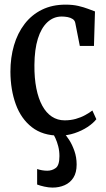

<svg xmlns="http://www.w3.org/2000/svg" viewBox="-20 -588 470 848"><path d="M242 11Q168.5 11 120.8 -26.2Q73 -63.5 49.8 -127.2Q26.5 -191 26 -271Q26 -334 41.8 -387.8Q57.5 -441.5 88.5 -482Q119.5 -522.5 165 -545Q210.5 -567.5 269.5 -567.5Q301.5 -567.5 326 -561.8Q350.5 -556 368.8 -549Q387 -542 399.5 -537.5L395 -385H332.5L312.5 -486.5Q310.5 -497.5 301.2 -503.8Q292 -510 279 -512.5Q266 -515 252.5 -515Q216.5 -515 189.2 -489.8Q162 -464.5 147.2 -417Q132.5 -369.5 132 -301Q131.5 -243 140.5 -197.8Q149.5 -152.5 166.8 -121Q184 -89.5 209 -73Q234 -56.5 265.5 -56.5Q292 -56.5 315 -63Q338 -69.5 356.5 -79.8Q375 -90 388 -100L405.5 -61.5Q392 -44 366.8 -27.2Q341.5 -10.5 309.5 0.2Q277.5 11 242 11ZM212.5 240.5Q194.5 240.5 175.8 236.2Q157 232 144 227V158.5Q154 162 166 164Q178 166 188.5 166Q210 166 226.2 154Q242.5 142 242.5 101.5Q242.5 78.5 237.2 58.2Q232 38 224.8 22.5Q217.5 7 212 -1L242.5 -6L261 -1Q271.5 8.5 285 29.2Q298.5 50 308.5 78.2Q318.5 106.5 318.5 138.5Q318.5 174.5 304 197Q289.5 219.5 265.2 230Q241 240.5 212.5 240.5Z"/></svg>

Font: Merriweather 24pt SemiCondensed
Style: Regular
Weight: 400
Width: 4
Designer: Eben Sorkin
Foundry: Eben Sorkin
Version: Version 2.100